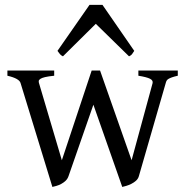

<svg xmlns="http://www.w3.org/2000/svg" viewBox="-20 -738 746 773"><path d="M695.8 -433.1Q680.7 -429.7 671.9 -426.5Q663.1 -423.3 658 -420.2Q652.8 -417 650.6 -412.8Q648.4 -408.7 647 -402.8L539.1 -28.8Q536.1 -18.1 527.6 -10.5Q519 -2.9 508.8 2.2Q498.5 7.3 488.5 10.3Q478.5 13.2 472.2 14.6L356 -316.4L255.9 -28.8Q252 -17.6 243.9 -10Q235.8 -2.4 226.1 2.7Q216.3 7.8 206.8 10.5Q197.3 13.2 190.9 14.6L63 -402.8Q58.6 -421.9 9.8 -433.1V-454.1H198.2V-433.1Q174.3 -430.7 161.1 -427.5Q147.9 -424.3 142.1 -420.2Q136.2 -416 136 -411.6Q135.7 -407.2 137.2 -402.8L229 -92.8L349.1 -454.1H382.8L509.8 -92.8L594.2 -402.8Q597.2 -414.1 584 -420.9Q570.8 -427.7 537.1 -433.1V-454.1H695.8ZM520.5 -533.2Q514.6 -523.9 511.2 -519.5Q507.8 -515.1 499.5 -511.2L365.7 -642.1L233.4 -511.2Q229.5 -513.2 226.8 -515.1Q224.1 -517.1 221.9 -519.5Q219.7 -522 217.3 -525.4Q214.8 -528.8 211.4 -533.2L340.3 -718.3H392.6Z"/></svg>

Font: Gentium Plus Afr
Style: Regular
Weight: 400
Designer: J. Victor Gaultney, Annie Olsen, Iska Routamaa, Becca Hirsbrunner
Foundry: SIL International
Version: Version 5.000